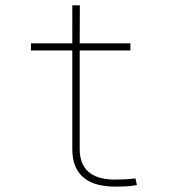

<svg xmlns="http://www.w3.org/2000/svg" viewBox="-20 -691 640 721"><path d="M279.8 -670.9 279.3 -528.3H469.7V-501.5H279.3V-126.5Q280.3 -95.7 290.3 -75Q300.3 -54.2 317.9 -41.3Q335.4 -28.3 359.1 -22.5Q382.8 -16.6 411.1 -16.6Q450.7 -16.6 488.8 -21L494.1 3.9Q474.1 7.8 454.1 8.8Q434.1 9.8 413.6 9.8Q378.4 9.8 349.1 2.7Q319.8 -4.4 298.3 -20.5Q276.9 -36.6 264.6 -62.5Q252.4 -88.4 251.5 -126.5V-501.5H96.2V-528.3H251.5V-670.9Z"/></svg>

Font: TypoPRO Roboto Mono
Style: Regular
Weight: 250
Designer: Google
Version: Version 2.000986; 2015; ttfautohint (v1.3)